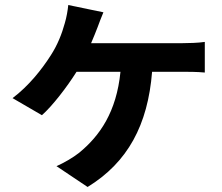

<svg xmlns="http://www.w3.org/2000/svg" viewBox="-20 -647 884 765"><path d="M30 -256 147 -188C188 -224 246 -299 285 -361H460C444 -201 378 -106 295 -38C271 -19 233 3 205 15L329 98C489 0 569 -149 586 -361H708C728 -361 766 -361 796 -358V-480C770 -476 730 -475 708 -475H343C353 -498 362 -521 369 -539C375 -557 383 -575 392 -598L252 -627C250 -606 245 -577 238 -554C227 -514 210 -469 182 -426C147 -371 95 -305 30 -256Z"/></svg>

Font: GenEiGothic-pro-Regular
Style: Bold
Weight: 700
Designer: Ryoko NISHIZUKA (kana & ideographs); Paul D. Hunt (Latin, Greek & Cyrillic); Wenlong ZHANG (bopomofo); Sandoll Communica
Foundry: Adobe Systems Incorporated; o_tamon
Version: Version 1.000.140830